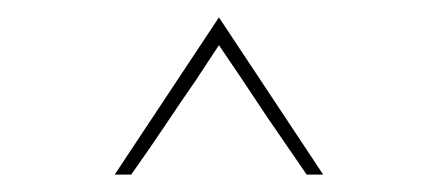

<svg xmlns="http://www.w3.org/2000/svg" viewBox="-20 -681 510 221"><path d="M287 -547Q258 -591 232 -629L205 -588Q189 -565 171 -538Q153 -511 131 -480H112L232 -661L352 -480H333Q292 -540 287 -547Z"/></svg>

Font: Josefin Sans Thin
Style: Regular
Weight: 250
Designer: Santiago Orozco
Foundry: Typemade
Version: Version 2.000